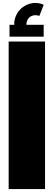

<svg xmlns="http://www.w3.org/2000/svg" viewBox="-20 -1289 370 1309"><path d="M39.1 -1005.9H287.1V0H39.1ZM277.8 -1039.1H44.9V-1120.1H77.6Q77.1 -1124.5 77.1 -1128.9Q77.1 -1151.4 85.9 -1173.8Q106 -1229 162.1 -1255.9Q190.9 -1269 220.2 -1269Q245.1 -1269 270 -1259.8L277.8 -1255.9L248 -1179.7Q246.1 -1182.1 243.7 -1182.1Q231.9 -1185.5 221.2 -1185.5Q207.5 -1185.5 194.8 -1179.7Q171.9 -1169.9 164.1 -1145Q159.7 -1132.8 159.7 -1120.1H277.8Z"/></svg>

Font: DimaBlue
Style: Bold
Weight: 700
Designer: R.Balvardi
Foundry: Dima Software Group
Version: Version 1.00;February 3, 2019;FontCreator 11.5.0.2427 64-bit